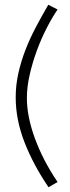

<svg xmlns="http://www.w3.org/2000/svg" viewBox="-20 -754 296 807"><path d="M46 -345Q46 -396 57 -445.5Q68 -495 86.5 -543Q105 -591 130 -638.5Q155 -686 183 -734L222 -714Q200 -682 177 -637.5Q154 -593 135.5 -543Q117 -493 105 -441Q93 -389 93 -342Q93 -264 127 -171.5Q161 -79 222 11L184 33Q120 -61 83 -156Q46 -251 46 -345Z"/></svg>

Font: Oxford Sans
Style: Regular
Weight: 300
Designer: Matt McInerney, Pablo Impallari, Rodrigo Fuenzalida
Foundry: Matt McInerney, Pablo Impallari, Rodrigo Fuenzalida
Version: Version 3.000g; ttfautohint (v1.5) -l 8 -r 28 -G 28 -x 14 -D